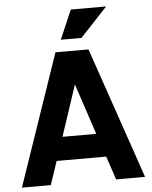

<svg xmlns="http://www.w3.org/2000/svg" viewBox="-60 -969 807 1019"><g transform="rotate(-5 343.0 -459.5)"><path d="M356 -919H544L399 -764H289ZM15 0 255 -700H431L671 0H517L475 -125H211L169 0ZM253 -250H433L343 -521Z"/></g></svg>

Font: Haskoy ExtraBold
Style: Regular
Weight: 800
Designer: Ertekin Erdin
Foundry: Ertekin Erdin
Version: Version 2.000; ttfautohint (v1.8.4.7-5d5b)